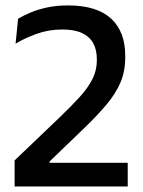

<svg xmlns="http://www.w3.org/2000/svg" viewBox="-20 -670 515 690"><path d="M32.5 0V-93.5L191.5 -245.5Q235.5 -287.5 265.8 -320.8Q296 -354 312 -385.5Q328 -417 328 -452.5V-457.5Q328 -491 315 -514.8Q302 -538.5 274.8 -551.2Q247.5 -564 204 -564Q155 -564 112 -548.5Q69 -533 36 -513L45 -602.5Q64.5 -614.5 91 -625.5Q117.5 -636.5 150.8 -643.5Q184 -650.5 224.5 -650.5Q327.5 -650.5 378.8 -603.5Q430 -556.5 430 -470V-463Q430 -413.5 412.8 -373.2Q395.5 -333 362.2 -293.5Q329 -254 280.5 -207.5L158 -89.5V-68L117 -85H439V0Z"/></svg>

Font: Anek Tamil Medium
Style: Regular
Weight: 500
Designer: Aadarsh Rajan (Tamil), Yesha Goshar (Latin)
Foundry: Ek Type
Version: Version 1.003